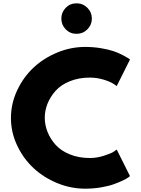

<svg xmlns="http://www.w3.org/2000/svg" viewBox="-20 -1123 851 1158"><path d="M376.5 -1076Q403 -1103 441.5 -1103Q480 -1103 507 -1076Q534 -1049 534 -1011Q534 -973 507 -946Q480 -919 441.5 -919Q403 -919 376.5 -946Q350 -973 350 -1011Q350 -1049 376.5 -1076ZM522 -170Q455 -170 401 -192Q347 -214 315 -250Q283 -286 266.5 -328Q250 -370 250 -413Q250 -456 266.5 -497.5Q283 -539 315 -575Q347 -611 401 -633Q455 -655 522 -655Q565 -655 605.5 -642.5Q646 -630 665 -617L684 -604L764 -764Q761 -767 753.5 -772Q746 -777 720.5 -790.5Q695 -804 666 -814Q637 -824 590.5 -832Q544 -840 494 -840Q407 -840 325 -806Q243 -772 182 -715Q121 -658 83.5 -578Q46 -498 46 -411Q46 -325 83.5 -245.5Q121 -166 182.5 -109Q244 -52 325.5 -18.5Q407 15 494 15Q544 15 590 7Q636 -1 666.5 -12Q697 -23 720 -34Q743 -45 754 -53L764 -61L684 -221Q677 -215 663.5 -206.5Q650 -198 607.5 -184Q565 -170 522 -170Z"/></svg>

Font: Hussar
Style: BoldWeb
Weight: 700
Foundry: Cannot Into Space Fonts
Version: Version 2.00